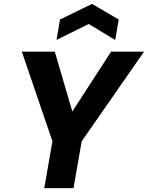

<svg xmlns="http://www.w3.org/2000/svg" viewBox="-20 -965 759 985"><path d="M207 0 249 -240 92 -700H261L351 -393L550 -700H719L399 -240L357 0ZM270 -760 288 -865 452 -945 589 -865 571 -760 435 -842Z"/></svg>

Font: DM Sans 9pt Black
Style: Italic
Weight: 900
Italic angle: -10°
Version: Version 4.004;gftools[0.9.30]